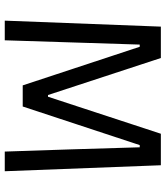

<svg xmlns="http://www.w3.org/2000/svg" viewBox="34 -712 679 786"><g transform="rotate(90 373.0 -319.5)"><path d="M65 0 89.5 -639H218L369.5 -177H376.5L528 -639H657L681.5 0H601L592 -269.5L583.5 -552.5H574.5L416.5 -73.5H330L172 -552.5H163L154 -269L145.5 0Z"/></g></svg>

Font: Anek Tamil
Style: Regular
Weight: 400
Designer: Aadarsh Rajan (Tamil), Yesha Goshar (Latin)
Foundry: Ek Type
Version: Version 1.003